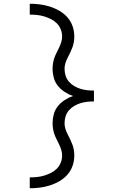

<svg xmlns="http://www.w3.org/2000/svg" viewBox="-20 -853 640 1026"><path d="M139 153V95Q158 95 177.5 93Q197 91 215.5 85.5Q234 80 252 71Q270 62 283.5 48.5Q297 35 304.5 16.5Q312 -2 312 -22Q312 -37 307.5 -51.5Q303 -66 296.5 -80Q290 -94 283 -107.5Q276 -121 271 -135Q266 -149 263.5 -164Q261 -179 261 -195Q261 -219 267.5 -243Q274 -267 289.5 -286Q305 -305 326 -318.5Q347 -332 370 -340Q347 -348 326 -361.5Q305 -375 289.5 -394Q274 -413 267.5 -437Q261 -461 261 -485Q261 -501 263.5 -516Q266 -531 271 -545Q276 -559 283 -572.5Q290 -586 296.5 -600Q303 -614 307.5 -628.5Q312 -643 312 -658Q312 -678 304.5 -696.5Q297 -715 283.5 -728.5Q270 -742 252 -751Q234 -760 215.5 -765.5Q197 -771 177.5 -773Q158 -775 139 -775V-833Q166 -833 193.5 -829.5Q221 -826 247.5 -817.5Q274 -809 298 -795Q322 -781 340.5 -760Q359 -739 368 -712.5Q377 -686 377 -658Q377 -643 374.5 -628Q372 -613 366.5 -598.5Q361 -584 354.5 -570.5Q348 -557 341 -543.5Q334 -530 329.5 -515.5Q325 -501 325 -485Q325 -467 330.5 -449Q336 -431 348 -417Q360 -403 376 -393.5Q392 -384 409.5 -378.5Q427 -373 445 -371Q463 -369 482 -369V-311Q463 -311 445 -309Q427 -307 409.5 -301.5Q392 -296 376 -286.5Q360 -277 348 -263Q336 -249 330.5 -231Q325 -213 325 -195Q325 -179 329.5 -164.5Q334 -150 341 -136.5Q348 -123 354.5 -109.5Q361 -96 366.5 -81.5Q372 -67 374.5 -52Q377 -37 377 -22Q377 6 368 32.5Q359 59 340.5 80Q322 101 298 115Q274 129 247.5 137.5Q221 146 193.5 149.5Q166 153 139 153Z"/></svg>

Font: Iosevka Etoile Light
Style: Regular
Weight: 300
Designer: Belleve Invis
Foundry: Belleve Invis
Version: Version 25.0.1; ttfautohint (v1.8.4)